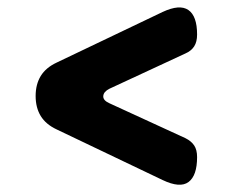

<svg xmlns="http://www.w3.org/2000/svg" viewBox="-20 -594 640 528"><path d="M136 -238Q106 -252 92 -275Q78 -298 78 -330Q78 -362 92 -385Q106 -408 136 -422L427 -561Q474 -583 498 -566.5Q522 -550 522 -499Q522 -479 514 -466.5Q506 -454 490 -447L281 -350Q265 -342 264 -330Q263 -318 281 -310L490 -214Q506 -206 514 -194Q522 -182 522 -162Q522 -111 498.5 -93.5Q475 -76 427 -99Z"/></svg>

Font: Maple Mono
Style: Bold
Weight: 700
Monospace: yes
Designer: subframe7536
Version: Version 7.200